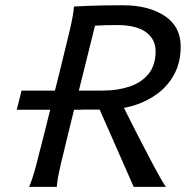

<svg xmlns="http://www.w3.org/2000/svg" viewBox="-20 -724 720 744"><path d="M267.1 -299.3 244.6 -208Q227.1 -137.2 214.4 -82.5Q201.7 -27.8 200.2 0H92.8Q105.5 -28.8 119.9 -83Q134.3 -137.2 151.9 -208L219.2 -478.5Q236.8 -548.8 251 -609.4Q265.1 -669.9 266.6 -698.7Q266.6 -698.7 318.6 -701.2Q370.6 -703.6 456.1 -703.6Q555.2 -703.6 617.7 -662.6Q680.2 -621.6 680.2 -543.9Q680.2 -483.4 656 -437.7Q631.8 -392.1 590.6 -361.3Q549.3 -330.6 497.8 -314.9Q446.3 -299.3 391.6 -299.3ZM348.1 -624.5 285.6 -373H378.4Q436 -373 482.4 -388.7Q528.8 -404.3 555.9 -438Q583 -471.7 583 -525.4Q583 -571.8 545.7 -599.4Q508.3 -627 432.1 -627Q406.7 -627 387.5 -626.2Q368.2 -625.5 348.1 -624.5ZM364.3 -303.7 448.2 -330.1Q453.6 -319.3 470 -286.6Q486.3 -253.9 508.3 -210.9Q530.3 -168 553 -124.3Q575.7 -80.6 594.5 -46.9Q613.3 -13.2 622.6 0H498ZM44.9 -298.8 63.5 -373H314.9L296.4 -298.8Z"/></svg>

Font: Andika
Style: Italic
Weight: 400
Italic angle: -14°
Designer: Victor Gaultney, Annie Olsen, Julie Remington, Don Collingsworth, Eric Hays, Becca Hirsbrunner
Foundry: SIL International
Version: Version 6.101